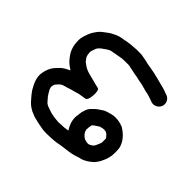

<svg xmlns="http://www.w3.org/2000/svg" viewBox="-108 -613 884 884"><g transform="rotate(-45 333.5 -171.5)"><path d="M210.1 -92.1Q207.7 -92.1 205.8 -92.1L195.7 -93Q193.8 -94 189 -92.1Q180.8 -90.2 175.1 -85.9Q168.8 -82 164 -75.8Q158.8 -70 157.8 -67.1Q154.9 -61.9 154 -56.1Q152 -48.9 152 -43.2Q152 -38.8 153.5 -34.5Q154.9 -30.2 157.8 -25.9Q160.7 -21.1 165 -16.8Q168.8 -13.9 171.7 -12Q178.9 -8.2 188 -4.8Q195.7 -1 200 0Q201.9 0 204.8 0Q212 0 221.1 0Q224.9 0 226.9 0Q228.8 -1 233.1 -3.8Q237.9 -8.2 242.7 -12.9Q247 -18.2 248 -20.1Q248.9 -23 249.9 -26.9Q250.8 -33.1 250.8 -36Q250.8 -37.9 249.9 -43.2Q248.9 -49.9 247 -56.1Q246 -60 242.7 -63.8Q239.8 -69.1 234.8 -76Q229.7 -83 225.9 -87.8L224 -89.2Q222.1 -90.2 218.7 -90.2L212.9 -91.1Q212 -91.1 210.1 -92.1ZM221.1 -166.9Q224.9 -165.9 226.9 -165.9L233.1 -165Q241.7 -163.1 252.8 -159.2Q268.1 -153 278.7 -141Q287.8 -132.9 295.9 -121.8Q304.1 -110.8 309.8 -101.2Q316.1 -91.1 318.9 -80.1Q321.8 -70 324.7 -59Q328.1 -46 327.1 -34.1Q327.1 -24 324.7 -12Q321.8 1 317 12.9Q310.8 24 299.8 36.9Q289.7 48.9 276.7 58Q263.8 67.1 251.8 71Q239.8 75.8 223 75.8Q212 75.8 203.8 75.8Q191.8 75.8 180.8 72.9Q171.7 71 158.8 66.2Q146.8 60 136.7 56.1Q124.7 48.9 113.7 39.8Q103.1 28.8 94 14.9Q84.9 1 80.1 -13.9Q78.7 -20.1 77.7 -25.9Q76.7 -27.8 75.8 -30.2L73.9 -36.9Q70 -47 66.7 -62.8Q63.8 -77.2 61.9 -95Q60 -109.8 58 -124.2Q56.1 -137.2 53.7 -148.2Q51.8 -161.2 50.8 -179.9Q49.9 -198.1 49.9 -209.6Q49.9 -221.1 50.8 -232.1Q52.8 -243.2 54.7 -254.2Q56.1 -263.8 59 -275.8Q61.9 -287.8 65.7 -302.2Q71 -317 75.8 -327.1Q82 -339.1 89.7 -349.2Q97.8 -360.2 116.1 -375.1Q132.9 -389.9 145.8 -398.1Q156.8 -404.8 167.9 -410.1Q181.8 -416.8 194.7 -420.1Q209.1 -424 222.1 -423Q234.1 -422.1 248.9 -418.2Q266.7 -412.9 278.7 -404.8Q287.8 -399 300.7 -386.1Q317 -371.2 324.7 -354.9Q330 -344.8 333.8 -337.2Q339.1 -343.9 343.9 -352Q350.1 -361.2 360.4 -371Q370.7 -380.8 386.1 -390.9Q402.9 -401.9 427.8 -407.2Q448.9 -410.1 460.4 -409.6Q471.9 -409.1 483 -406.2Q490.6 -403.8 504.1 -399Q521.8 -392.8 536.7 -381.8Q552 -372.2 563.1 -357.8Q572.7 -345.8 579.9 -335.5Q587.1 -325.2 590.9 -317Q594.7 -308.9 599 -300.2Q603.8 -287.8 606.7 -271.9Q607.7 -260.9 610.1 -253.2Q611 -244.1 612.9 -235Q614.9 -224.9 614.9 -213.9Q615.8 -203.8 616.8 -190.9Q616.8 -176 616.8 -165.9Q616.8 -154 613.9 -142.9Q612.9 -133.8 610.1 -121.8Q606.7 -110.8 605.8 -104.1Q604.8 -95.9 602.9 -86.8Q601.9 -80.1 600 -71Q598.1 -60 596.6 -53.2Q594.7 -46 592.8 -38.8Q591.8 -33.1 589.9 -25.9Q588 -20.1 586.1 -12Q583.7 -2.9 581.3 7Q578.9 16.8 576 26.9Q572.7 37.9 568.8 47L565.9 55.2Q560.7 70 546.3 76.5Q531.9 83 517.5 77.5Q503.1 71.9 496.4 57.6Q489.7 43.2 495 28.8L497.8 21.1Q500.7 13.9 503.1 6.2Q506 -2.9 508.4 -12.5Q510.8 -22.1 511.8 -30.2Q515.1 -37.9 516.1 -45.1Q518 -51.8 519.9 -58Q520.9 -62.8 521.8 -69.1Q522.8 -73.9 524.7 -83.9Q527.1 -95 529 -103.1Q530 -109.8 530.9 -116.1Q532.9 -125.2 535.7 -138.1Q537.6 -150.1 540 -157.8Q541 -163.1 541 -168.8Q541 -176 541 -187.1Q540 -199 540 -209.1Q539.1 -215.8 537.6 -223Q536.7 -231.2 534.8 -238.8Q532.9 -248 530.9 -260Q530 -267.1 529 -270Q527.1 -275.8 524 -280.8Q520.9 -285.9 515.8 -293.5Q510.8 -301.2 504.1 -309.8Q498.8 -316.1 493 -320.9Q486.8 -325.2 480.1 -327.1Q469.1 -330.9 462.8 -332.9Q460 -333.8 456.1 -333.8Q451.8 -333.8 440.8 -331.9Q431.7 -330 426.9 -327.1Q418.7 -321.8 413.2 -317Q407.7 -312.2 405.8 -307.9Q401 -302.2 396.6 -295Q393.8 -289.2 389.9 -282Q387.1 -275.8 383.7 -262.8Q378.9 -246 376 -233.1Q372.7 -221.1 369.8 -210.1Q366.9 -198.1 365.9 -192.8Q364 -178.9 326.9 -181.5Q289.7 -184.2 289.7 -200Q289.7 -203.8 288.7 -207.2Q287.8 -212.9 286.8 -219.2Q285.9 -225.9 283.9 -235Q282 -242.2 278.7 -253.2Q274.8 -265.2 272.9 -274.8Q270 -283.9 266.7 -293Q265.7 -300.2 262.8 -307Q261.9 -312.2 258 -319.9Q254.7 -325.2 248.9 -330.9Q239.8 -339.1 235 -342.9Q233.1 -343.9 228.8 -344.8Q222.1 -346.8 217.7 -346.8Q215.8 -346.8 212 -345.8Q207.7 -344.8 202.9 -342.9Q193.8 -338.1 186.1 -332.9Q177.9 -329 165 -317Q153 -307 150.1 -303.1Q146.8 -298.8 144.8 -294Q142 -287.8 139.1 -278.2Q134.8 -267.1 132.9 -259Q130.9 -248.9 129 -240.8Q128.1 -233.1 127.1 -224Q125.7 -214.9 125.7 -207.2Q125.7 -199 127.1 -184.2Q127.1 -169.8 129 -161.2Q130 -154.9 130.9 -148.2Q131.9 -149.2 132.9 -149.2Q147.7 -159.2 165.9 -165Q188 -171.2 205.8 -168.8L215.8 -166.9Q217.7 -166.9 221.1 -166.9Z"/></g></svg>

Font: Namteng
Style: Regular
Weight: 400
Designer: Khon Soe Zaw Thu
Foundry: MPUA
Version: Version 1.03 June 17, 2016